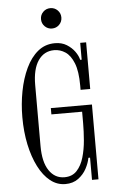

<svg xmlns="http://www.w3.org/2000/svg" viewBox="-62 -982 624 1033"><g transform="rotate(-5 250.0 -465.0)"><path d="M249 10Q204 10 167.5 -19Q131 -48 104.5 -100Q78 -152 63.5 -220.5Q49 -289 49 -368Q49 -440 62 -508Q75 -576 101 -631Q127 -686 166 -718Q205 -750 258 -750Q295 -750 321.5 -733.5Q348 -717 364.5 -694Q381 -671 386 -649H394V-740H426V-488H374V-511Q374 -588 356.5 -632Q339 -676 311 -694.5Q283 -713 251 -713Q196 -713 164.5 -667Q133 -621 133 -535V-205Q133 -119 164 -73Q195 -27 247 -27Q289 -27 314 -54Q339 -81 351.5 -124Q364 -167 368 -215.5Q372 -264 372 -307V-370H206V-404H428V0H393V-120H384Q379 -92 363 -62Q347 -32 318.5 -11Q290 10 249 10ZM250 -830Q227 -830 211 -846Q195 -862 195 -885Q195 -908 211 -924Q227 -940 250 -940Q273 -940 289 -924Q305 -908 305 -885Q305 -862 289 -846Q273 -830 250 -830Z"/></g></svg>

Font: Xanh Mono
Style: Regular
Weight: 400
Monospace: yes
Designer: Lam Bao, Duy Dao
Foundry: Yellow Type Foundry
Version: Version 3.101; ttfautohint (v1.8.3)